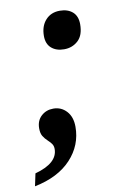

<svg xmlns="http://www.w3.org/2000/svg" viewBox="-94 -589 505 788"><g transform="rotate(-10 159.0 -195.0)"><path d="M130 -450Q130 -491 152.5 -516Q175 -541 212 -541Q245 -541 265 -523.5Q285 -506 285 -472Q285 -426 261 -404Q237 -382 203 -382Q170 -382 150 -399.5Q130 -417 130 -450ZM-2 99Q93 73 93 14Q93 2 87.5 -6.5Q82 -15 72 -24Q59 -36 52 -48Q45 -60 45 -80Q45 -112 65.5 -131Q86 -150 116 -150Q149 -150 171 -126Q193 -102 193 -61Q193 16 139.5 73.5Q86 131 -13 151Z"/></g></svg>

Font: Noto Serif Narrow
Style: Bold Italic
Weight: 700
Width: 4
Italic angle: -12°
Designer: Monotype Design Team
Foundry: Monotype Imaging Inc.
Version: Version 1.001